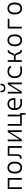

<svg xmlns="http://www.w3.org/2000/svg" viewBox="3038 -3861 955 7071"><g transform="rotate(-90 3515.5 -325.5)"><path d="M431.2 0V-457.5H154.8V0H89.8V-517.6H496.1V0Z M878.9 9.8Q775.4 9.8 717.8 -60.5Q660.2 -130.9 660.2 -258.8Q660.2 -387.2 717.8 -457.3Q775.4 -527.3 878.9 -527.3Q982.4 -527.3 1040 -457.3Q1097.7 -387.2 1097.7 -258.8Q1097.7 -130.9 1040 -60.5Q982.4 9.8 878.9 9.8ZM878.9 -51.3Q951.7 -51.3 991.2 -105.5Q1030.8 -159.7 1030.8 -258.8Q1030.8 -357.9 991.2 -412.1Q951.7 -466.3 878.9 -466.3Q806.6 -466.3 766.8 -412.1Q727.1 -357.9 727.1 -258.8Q727.1 -159.7 766.8 -105.5Q806.6 -51.3 878.9 -51.3Z M1210.4 0V-60.1Q1265.6 -60.1 1289.1 -94Q1312.5 -127.9 1312.5 -208.5V-517.6H1670.9V0H1606V-457.5H1373V-211.9Q1373 -96.2 1336.2 -48.1Q1299.3 0 1210.4 0Z M1847.7 0V-517.6H1912.6V-99.1H1922.4L2186.5 -517.6H2253.9V0H2189V-418.5H2179.2L1915 0Z M2419.9 0V-517.6H2484.9V-60.1H2764.2V-517.6H2829.6V-60.1H2887.7V131.8H2824.7V0Z M3268.1 9.8Q3139.6 9.8 3069.3 -61.5Q2999 -132.8 2999 -263.7Q2999 -389.2 3058.3 -458.3Q3117.7 -527.3 3225.1 -527.3Q3325.7 -527.3 3381.1 -464.8Q3436.5 -402.3 3436.5 -287.1Q3436.5 -256.8 3433.6 -236.3H3063Q3070.8 -147 3127 -98.6Q3183.1 -50.3 3279.8 -50.3Q3340.3 -50.3 3401.9 -64L3411.1 -3.9Q3377 2.9 3339.8 6.3Q3302.7 9.8 3268.1 9.8ZM3063 -292H3374Q3374 -376 3335.2 -421.6Q3296.4 -467.3 3226.1 -467.3Q3153.8 -467.3 3111.3 -421.4Q3068.8 -375.5 3063 -292Z M3605.5 0V-517.6H3670.4V-99.1H3680.2L3944.3 -517.6H4011.7V0H3946.8V-418.5H3937L3672.9 0ZM3808.6 -604.5Q3725.1 -604.5 3686 -648.7Q3647 -692.9 3647 -782.7H3708Q3708 -716.3 3731 -686.3Q3753.9 -656.2 3808.6 -656.2Q3864.7 -656.2 3887 -687Q3909.2 -717.8 3909.2 -782.7H3970.2Q3970.2 -692.4 3930.9 -648.4Q3891.6 -604.5 3808.6 -604.5Z M4444.3 9.8Q4313.5 9.8 4244.6 -58.8Q4175.8 -127.4 4175.8 -259.8Q4175.8 -386.7 4241.9 -457Q4308.1 -527.3 4430.7 -527.3Q4503.4 -527.3 4555.4 -499.3Q4607.4 -471.2 4629.4 -419.9L4575.7 -382.8Q4550.8 -427.7 4512 -447Q4473.1 -466.3 4426.8 -466.3Q4339.4 -466.3 4290.5 -413.8Q4241.7 -361.3 4241.7 -264.6Q4241.7 -159.7 4294.9 -105.5Q4348.1 -51.3 4449.7 -51.3Q4488.3 -51.3 4526.4 -55.4Q4564.5 -59.6 4601.1 -66.4L4608.9 -6.3Q4568.8 2.9 4526.9 6.3Q4484.9 9.8 4444.3 9.8Z M4772.5 0V-517.6H4837.4V-289.1H4966.3Q4990.7 -289.1 5004.6 -299.6Q5018.6 -310.1 5027.3 -332L5079.1 -458Q5093.3 -492.7 5115.7 -506.3Q5138.2 -520 5178.2 -520H5201.7V-460H5182.1Q5150.4 -460 5138.7 -433.6L5091.8 -320.8Q5067.9 -262.7 5005.9 -262.2V-255.4H5006.3Q5070.3 -255.4 5095.2 -196.8L5142.1 -84Q5152.8 -57.6 5185.5 -57.6H5203.1V2.4H5179.7Q5139.6 2.4 5116.5 -11.2Q5093.3 -24.9 5079.1 -59.6L5027.3 -185.5Q5018.6 -207.5 5004.6 -218Q4990.7 -228.5 4966.3 -228.5H4837.4V0Z M5566.4 9.8Q5462.9 9.8 5405.3 -60.5Q5347.7 -130.9 5347.7 -258.8Q5347.7 -387.2 5405.3 -457.3Q5462.9 -527.3 5566.4 -527.3Q5669.9 -527.3 5727.5 -457.3Q5785.2 -387.2 5785.2 -258.8Q5785.2 -130.9 5727.5 -60.5Q5669.9 9.8 5566.4 9.8ZM5566.4 -51.3Q5639.2 -51.3 5678.7 -105.5Q5718.3 -159.7 5718.3 -258.8Q5718.3 -357.9 5678.7 -412.1Q5639.2 -466.3 5566.4 -466.3Q5494.1 -466.3 5454.3 -412.1Q5414.6 -357.9 5414.6 -258.8Q5414.6 -159.7 5454.3 -105.5Q5494.1 -51.3 5566.4 -51.3Z M6000.5 0V-517.6H6353V-457.5H6065.4V0Z M6738.3 9.8Q6634.8 9.8 6577.1 -60.5Q6519.5 -130.9 6519.5 -258.8Q6519.5 -387.2 6577.1 -457.3Q6634.8 -527.3 6738.3 -527.3Q6841.8 -527.3 6899.4 -457.3Q6957 -387.2 6957 -258.8Q6957 -130.9 6899.4 -60.5Q6841.8 9.8 6738.3 9.8ZM6738.3 -51.3Q6811 -51.3 6850.6 -105.5Q6890.1 -159.7 6890.1 -258.8Q6890.1 -357.9 6850.6 -412.1Q6811 -466.3 6738.3 -466.3Q6666 -466.3 6626.2 -412.1Q6586.4 -357.9 6586.4 -258.8Q6586.4 -159.7 6626.2 -105.5Q6666 -51.3 6738.3 -51.3Z"/></g></svg>

Font: CaskaydiaCove NFP Light
Style: Regular
Weight: 300
Designer: Aaron Bell
Foundry: Saja Typeworks
Version: Version 2111.001; VTT 6.35;Nerd Fonts 3.1.1